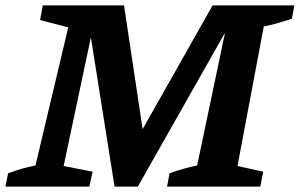

<svg xmlns="http://www.w3.org/2000/svg" viewBox="-42 -689 1107 709"><path d="M-22 0 -12 -49Q14 -59 38.5 -66Q63 -73 89 -78L210 -588L106 -615L116 -669H416L493 -157L457 -163L743 -669H1045L1036 -620Q1006 -610 981 -603Q956 -596 932 -591L835 -76L930 -55L919 0H575L584 -49Q612 -59 636.5 -66Q661 -73 686 -78L800 -621L816 -616L467 0H381L285 -605H305L193 -76L300 -55L288 0Z"/></svg>

Font: Piazzolla Thin ExtraBold
Style: Italic
Weight: 800
Italic angle: -11.3°
Version: Version 2.005